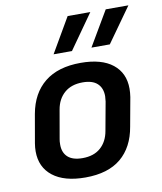

<svg xmlns="http://www.w3.org/2000/svg" viewBox="-80 -757 703 834"><g transform="rotate(-10 271.5 -340.0)"><path d="M36 -137Q36 -154 39 -172L61 -298Q77 -387 136 -434.5Q195 -482 295 -482Q387 -482 436 -443Q485 -404 485 -335Q485 -318 482 -298L459 -172Q444 -83 387 -35.5Q330 12 230 12Q137 12 86.5 -27.5Q36 -67 36 -137ZM350 -172 373 -298Q375 -314 375 -321Q375 -357 353.5 -377Q332 -397 289 -397Q239 -397 208.5 -370.5Q178 -344 170 -298L148 -172Q146 -163 146 -147Q146 -112 167.5 -92.5Q189 -73 232 -73Q282 -73 312 -99.5Q342 -126 350 -172ZM275 -692H375L267 -539H186ZM443 -692H543L434 -539H353Z"/></g></svg>

Font: KoHo SemiBold
Style: Italic
Weight: 600
Italic angle: -10°
Version: Version 1.000; ttfautohint (v1.6)